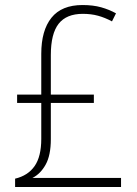

<svg xmlns="http://www.w3.org/2000/svg" viewBox="-20 -743 546 763"><path d="M308 -723Q350 -723 382 -714Q414 -705 441 -690L425 -658Q397 -673 369.5 -680.5Q342 -688 309 -688Q244 -688 213 -648.5Q182 -609 182 -524V-367H353V-334H182V-190Q182 -126 161.5 -89Q141 -52 109 -36H461V0H40V-33Q91 -45 117.5 -83Q144 -121 144 -191V-334H48V-367H144V-529Q144 -622 184.5 -672.5Q225 -723 308 -723Z"/></svg>

Font: Noto Sans Khmer UI SemiCondensed ExtraLight
Style: Regular
Weight: 200
Width: 4
Designer: Danh Hong and the Monotype Design Team
Foundry: Monotype Imaging Inc.
Version: Version 2.002; ttfautohint (v1.8.4.7-5d5b)